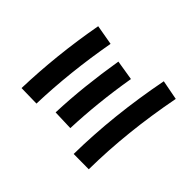

<svg xmlns="http://www.w3.org/2000/svg" viewBox="-170 -1027 1339 1339"><g transform="rotate(-45 500.0 -357.0)"><path d="M855 -691 829 -543Q489 -604 169 -614L172 -764Q339 -759 509 -741Q679 -723 855 -691ZM780 -417 756 -269Q613 -293 479 -307Q345 -321 215 -326L220 -476Q355 -471 494.5 -456Q634 -441 780 -417ZM907 -96 879 50Q676 11 483.5 -9.5Q291 -30 103 -32L104 -182Q489 -177 907 -96Z"/></g></svg>

Font: Murecho
Style: Bold
Weight: 700
Designer: Neil Summerour
Foundry: Positype
Version: Version 1.010; ttfautohint (v1.8.3)